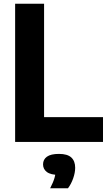

<svg xmlns="http://www.w3.org/2000/svg" viewBox="-20 -760 575 1028"><path d="M61 0V-740H216V-133H531.5V0ZM248.5 248Q265.5 215 272 192Q278.5 169 278.5 144.5L308 176.5H296.5Q251.5 176.5 231 161Q210.5 145.5 210.5 120Q210.5 94 231.2 79Q252 64 296 64Q341 64 361.8 83.2Q382.5 102.5 382.5 138Q382.5 164.5 371.8 195Q361 225.5 344 248Z"/></svg>

Font: Encode Sans SemiCondensed
Style: Bold
Weight: 700
Width: 4
Designer: Multiple Designers
Foundry: Impallari Type
Version: Version 3.002